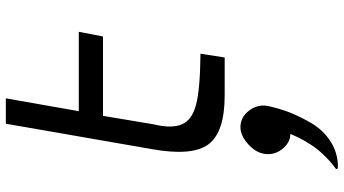

<svg xmlns="http://www.w3.org/2000/svg" viewBox="-280 -510 1178 658"><g transform="rotate(-90 309.0 -181.0)"><path d="M311 0Q185 0 143.5 -55.5Q102 -111 127 -250L214 -750H301L257 -500H529L513 -417H241L212 -244Q197 -183 211.5 -147.5Q226 -112 279.5 -98Q333 -84 454 -83L441 0ZM66 388Q57 388 59 382Q59 381 67.5 375Q76 369 89 357Q102 345 117 328.5Q132 312 149 284.5Q166 257 179 225Q149 225 127 197Q105 169 111 135Q116 105 145 79.5Q174 54 202 54Q236 54 258.5 83Q281 112 275 147Q267 185 253.5 220.5Q240 256 216 297Q192 338 153 363Q114 388 66 388Z"/></g></svg>

Font: Hermit LightItalic
Style: Regular
Weight: 300
Italic angle: -10°
Designer: Pablo Caro
Version: Version 2.000;PS 002.000;hotconv 1.0.88;makeotf.lib2.5.64775